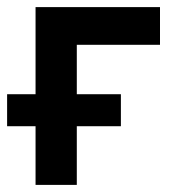

<svg xmlns="http://www.w3.org/2000/svg" viewBox="-25 -520 480 540"><path d="M75 -165H-5V-255H75V-500H425V-394H191V-255H315V-165H191V0H75Z"/></svg>

Font: PT Root UI Bold
Style: Regular
Weight: 700
Designer: Vitaly Kuzmin
Foundry: ParaType Ltd.
Version: Version 2.000G